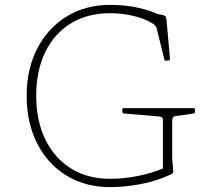

<svg xmlns="http://www.w3.org/2000/svg" viewBox="-20 -759 864 785"><path d="M429 -705Q338 -705 270 -663.5Q202 -622 165 -546Q128 -470 128 -367Q128 -265 165.5 -188.5Q203 -112 270.5 -70Q338 -28 429 -28Q487 -28 544 -39.5Q601 -51 646 -70V-269Q646 -276 641.5 -279.5Q637 -283 629 -283L486 -295Q480 -296 480 -302V-311Q480 -317 486 -317H771Q777 -317 777 -311V-302Q777 -296 771 -295L697 -284Q690 -283 687 -278Q684 -273 684 -265V-110L688 -65Q689 -55 687 -52Q685 -49 677 -45Q618 -18 553.5 -6Q489 6 430 6Q329 6 252 -41Q175 -88 132 -172.5Q89 -257 89 -367Q89 -477 132.5 -561Q176 -645 253 -692Q330 -739 430 -739Q492 -739 541.5 -728Q591 -717 624 -702L647 -697Q652 -696 654.5 -694Q657 -692 658.5 -688Q660 -684 661 -675L675 -519Q676 -513 670 -512L659 -511Q653 -510 652 -516L621 -641Q620 -648 615 -653.5Q610 -659 604 -663Q569 -684 523.5 -694.5Q478 -705 429 -705Z"/></svg>

Font: Hahmlet Thin
Style: Regular
Weight: 250
Version: Version 1.002